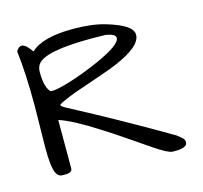

<svg xmlns="http://www.w3.org/2000/svg" viewBox="-96 -738 904 856"><g transform="rotate(-15 356.5 -310.0)"><path d="M115.2 -580.1Q168.9 -631.8 309.6 -631.8Q397.5 -631.8 457 -614.3Q516.6 -596.7 546.4 -577.1Q576.2 -557.6 576.2 -534.2Q576.2 -480.5 451.2 -427.7Q432.6 -418.9 354 -392.1Q275.4 -365.2 248 -355.5Q188.5 -333 168.9 -320.3Q168.9 -315.4 172.9 -312Q176.8 -308.6 191.4 -300.3Q206.1 -292 235.4 -276.9Q264.6 -261.7 316.4 -233.4Q470.7 -149.4 633.8 -53.7Q641.6 -47.9 654.3 -37.6Q667 -27.3 667 -15.1Q667 -2.9 659.2 2Q651.4 6.8 640.6 9.3Q629.9 11.7 618.2 11.7H598.6Q579.1 11.7 517.1 -30.3Q455.1 -72.3 409.7 -103.5Q364.3 -134.8 317.4 -164.1Q207 -235.4 142.6 -256.8V-33.2Q142.6 -13.7 109.4 -13.7H98.6Q78.1 -13.7 68.4 -34.2Q54.7 -65.4 54.7 -149.4L57.6 -345.7Q57.6 -490.2 44.9 -599.6Q68.4 -639.6 102.5 -596.7Q110.4 -586.9 115.2 -580.1ZM445.3 -568.4 381.8 -569.3Q161.1 -569.3 127.9 -518.6Q118.2 -504.9 118.2 -483.9Q118.2 -462.9 120.1 -447.3Q125 -407.2 142.6 -389.6Q145.5 -388.7 152.8 -388.7Q160.2 -388.7 180.2 -392.6Q200.2 -396.5 233.9 -406.7Q267.6 -417 305.7 -431.6Q343.8 -446.3 378.9 -461.9Q489.3 -511.7 489.3 -543Q489.3 -560.5 445.3 -568.4Z"/></g></svg>

Font: Architects Daughter
Style: Regular
Weight: 400
Designer: Kimberly Geswein
Foundry: Kimberly Geswein
Version: Version 1.002 2010